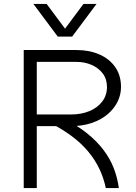

<svg xmlns="http://www.w3.org/2000/svg" viewBox="-20 -951 690 971"><path d="M147 -313V-372H337Q391 -372 432 -389Q473 -406 497 -437.5Q521 -469 521 -511Q521 -551 500 -579Q479 -607 444 -622.5Q409 -638 367 -638H147V-698H367Q431 -698 482 -676Q533 -654 562.5 -612Q592 -570 592 -511Q592 -472 574.5 -436.5Q557 -401 524 -373Q491 -345 443.5 -329Q396 -313 336 -313ZM100 0V-698H166V0ZM515 0Q505 -49 483.5 -95Q462 -141 427 -183.5Q392 -226 341.5 -263.5Q291 -301 223 -335L297 -353Q369 -318 419.5 -277.5Q470 -237 503.5 -192.5Q537 -148 555.5 -100Q574 -52 581 0ZM149 -931H216L309 -806L402 -931H468L345 -766H272Z"/></svg>

Font: Azeret Mono ExtraLight
Style: Regular
Weight: 250
Designer: Martin Vácha
Foundry: Displaay
Version: Version 1.002